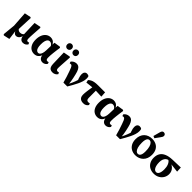

<svg xmlns="http://www.w3.org/2000/svg" viewBox="342 -2399 4207 4207"><g transform="rotate(45 2445.5 -295.5)"><path d="M58 175 86 -115 62 -474 208 -504 226 -490Q223 -418 220.5 -361.5Q218 -305 216 -260.5Q214 -216 212.5 -177.5Q211 -139 211 -101L188 -79L219 163L78 194ZM486 15Q438 15 411.5 -18.5Q385 -52 381 -109L374 -114L362 -474L509 -504L527 -490Q522 -417 518.5 -363Q515 -309 512.5 -269Q510 -229 509 -198.5Q508 -168 508 -142Q509 -105 518.5 -92Q528 -79 550 -79Q559 -79 567.5 -81.5Q576 -84 583 -87L599 -48Q582 -20 554 -2.5Q526 15 486 15ZM272 15Q242 15 218.5 -8.5Q195 -32 180 -81L173 -80L201 -155Q216 -124 238 -111.5Q260 -99 287 -99Q306 -99 324.5 -105Q343 -111 359 -124.5Q375 -138 387 -162L403 -140H398Q388 -88 370 -53Q352 -18 327.5 -1.5Q303 15 272 15Z M832 14Q774 14 730 -15Q686 -44 661 -99.5Q636 -155 636 -234Q636 -317 662 -377.5Q688 -438 734 -471Q780 -504 839 -504Q880 -504 910.5 -487Q941 -470 960.5 -441Q980 -412 986 -373H1002L986 -339Q974 -369 958.5 -388.5Q943 -408 924 -418Q905 -428 882 -428Q855 -428 834 -407.5Q813 -387 801.5 -345.5Q790 -304 790 -240Q790 -177 802 -138.5Q814 -100 834.5 -83Q855 -66 881 -66Q903 -66 921.5 -83Q940 -100 952.5 -136.5Q965 -173 967 -231L972 -397L978 -478L1120 -500L1142 -484Q1134 -435 1128 -387.5Q1122 -340 1117 -296.5Q1112 -253 1109.5 -215Q1107 -177 1108 -145Q1108 -112 1118.5 -96Q1129 -80 1152 -80Q1163 -80 1171.5 -82Q1180 -84 1187 -87L1202 -50Q1189 -23 1159.5 -4Q1130 15 1092 15Q1064 15 1040 2.5Q1016 -10 1000.5 -35.5Q985 -61 981 -98H983Q970 -61 948 -36Q926 -11 897 1.5Q868 14 832 14Z M1269 -578Q1240 -578 1219.5 -598Q1199 -618 1199 -652Q1199 -686 1219.5 -706Q1240 -726 1269 -726Q1299 -726 1319.5 -706Q1340 -686 1340 -652Q1340 -618 1319.5 -598Q1299 -578 1269 -578ZM1462 -578Q1433 -578 1412 -598Q1391 -618 1391 -652Q1391 -686 1412 -706Q1433 -726 1462 -726Q1492 -726 1512 -706Q1532 -686 1532 -652Q1532 -618 1512 -598Q1492 -578 1462 -578ZM1402 15Q1363 15 1337 0Q1311 -15 1298 -45.5Q1285 -76 1283 -125L1273 -471L1427 -500L1445 -487Q1440 -411 1436.5 -355.5Q1433 -300 1430.5 -259.5Q1428 -219 1426.5 -191Q1425 -163 1425 -143Q1425 -105 1438 -92.5Q1451 -80 1474 -80Q1484 -80 1492 -82Q1500 -84 1507 -87L1523 -49Q1505 -20 1474 -2.5Q1443 15 1402 15Z M1733 2Q1715 -69 1694 -134.5Q1673 -200 1650 -265Q1633 -317 1619 -346Q1605 -375 1592.5 -387Q1580 -399 1566 -399Q1556 -399 1548.5 -397.5Q1541 -396 1534 -393L1518 -431Q1534 -455 1555 -470Q1576 -485 1600 -492Q1624 -499 1648 -499Q1681 -499 1707.5 -482.5Q1734 -466 1755.5 -425.5Q1777 -385 1793 -316Q1805 -269 1814 -224.5Q1823 -180 1830 -136Q1837 -92 1841 -45H1826L1841 -76Q1856 -104 1870 -135Q1884 -166 1897 -200.5Q1910 -235 1921.5 -273Q1933 -311 1943 -353L1946 -201Q1923 -253 1909 -291Q1895 -329 1889.5 -358Q1884 -387 1884 -411Q1884 -454 1905.5 -479Q1927 -504 1961 -504Q1984 -504 1997.5 -499Q2011 -494 2023 -482Q2027 -467 2029 -453Q2031 -439 2031 -418Q2031 -374 2015 -322Q1999 -270 1972.5 -215Q1946 -160 1915 -105Q1884 -50 1853 2Z M2087 -355 2074 -418Q2099 -442 2128.5 -458.5Q2158 -475 2202.5 -484Q2247 -493 2315 -493H2530L2538 -368L2301 -378ZM2356 16Q2317 16 2287 2.5Q2257 -11 2240 -40Q2223 -69 2223 -115Q2223 -140 2225 -166.5Q2227 -193 2231.5 -225.5Q2236 -258 2242.5 -301Q2249 -344 2259 -403H2361L2362 -154Q2362 -112 2378 -95.5Q2394 -79 2422 -79Q2435 -79 2445 -81.5Q2455 -84 2462 -87L2478 -48Q2462 -21 2433.5 -2.5Q2405 16 2356 16Z M2788 14Q2730 14 2686 -15Q2642 -44 2617 -99.5Q2592 -155 2592 -234Q2592 -317 2618 -377.5Q2644 -438 2690 -471Q2736 -504 2795 -504Q2836 -504 2866.5 -487Q2897 -470 2916.5 -441Q2936 -412 2942 -373H2958L2942 -339Q2930 -369 2914.5 -388.5Q2899 -408 2880 -418Q2861 -428 2838 -428Q2811 -428 2790 -407.5Q2769 -387 2757.5 -345.5Q2746 -304 2746 -240Q2746 -177 2758 -138.5Q2770 -100 2790.5 -83Q2811 -66 2837 -66Q2859 -66 2877.5 -83Q2896 -100 2908.5 -136.5Q2921 -173 2923 -231L2928 -397L2934 -478L3076 -500L3098 -484Q3090 -435 3084 -387.5Q3078 -340 3073 -296.5Q3068 -253 3065.5 -215Q3063 -177 3064 -145Q3064 -112 3074.5 -96Q3085 -80 3108 -80Q3119 -80 3127.5 -82Q3136 -84 3143 -87L3158 -50Q3145 -23 3115.5 -4Q3086 15 3048 15Q3020 15 2996 2.5Q2972 -10 2956.5 -35.5Q2941 -61 2937 -98H2939Q2926 -61 2904 -36Q2882 -11 2853 1.5Q2824 14 2788 14Z M3366 2Q3348 -69 3327 -134.5Q3306 -200 3283 -265Q3266 -317 3252 -346Q3238 -375 3225.5 -387Q3213 -399 3199 -399Q3189 -399 3181.5 -397.5Q3174 -396 3167 -393L3151 -431Q3167 -455 3188 -470Q3209 -485 3233 -492Q3257 -499 3281 -499Q3314 -499 3340.5 -482.5Q3367 -466 3388.5 -425.5Q3410 -385 3426 -316Q3438 -269 3447 -224.5Q3456 -180 3463 -136Q3470 -92 3474 -45H3459L3474 -76Q3489 -104 3503 -135Q3517 -166 3530 -200.5Q3543 -235 3554.5 -273Q3566 -311 3576 -353L3579 -201Q3556 -253 3542 -291Q3528 -329 3522.5 -358Q3517 -387 3517 -411Q3517 -454 3538.5 -479Q3560 -504 3594 -504Q3617 -504 3630.5 -499Q3644 -494 3656 -482Q3660 -467 3662 -453Q3664 -439 3664 -418Q3664 -374 3648 -322Q3632 -270 3605.5 -215Q3579 -160 3548 -105Q3517 -50 3486 2Z M3970 15Q3901 15 3845.5 -14.5Q3790 -44 3758 -102Q3726 -160 3726 -243Q3726 -305 3745 -353.5Q3764 -402 3798 -435.5Q3832 -469 3879 -486.5Q3926 -504 3981 -504Q4053 -504 4108.5 -475.5Q4164 -447 4195 -390.5Q4226 -334 4226 -251Q4226 -189 4206.5 -139Q4187 -89 4152 -55Q4117 -21 4071 -3Q4025 15 3970 15ZM3986 -46Q4015 -46 4034 -63.5Q4053 -81 4062.5 -115.5Q4072 -150 4072 -201Q4072 -286 4056 -339.5Q4040 -393 4015 -418Q3990 -443 3963 -443Q3935 -443 3916.5 -425.5Q3898 -408 3888.5 -373Q3879 -338 3879 -284Q3879 -199 3894.5 -146.5Q3910 -94 3935 -70Q3960 -46 3986 -46ZM3955 -566 3996 -717Q4006 -755 4021 -770Q4036 -785 4060 -785Q4084 -785 4101 -770.5Q4118 -756 4118 -731Q4118 -711 4109.5 -695Q4101 -679 4084 -656L4004 -545Z M4541 15Q4471 15 4415.5 -14Q4360 -43 4328 -98.5Q4296 -154 4295 -232Q4295 -315 4330 -371.5Q4365 -428 4436.5 -459Q4508 -490 4619 -494L4868 -502L4874 -380L4623 -410L4576 -430Q4537 -425 4509 -402.5Q4481 -380 4465.5 -342Q4450 -304 4450 -252Q4450 -189 4463 -142.5Q4476 -96 4499.5 -71Q4523 -46 4555 -46Q4584 -46 4603.5 -67.5Q4623 -89 4632.5 -127.5Q4642 -166 4642 -216Q4642 -253 4636 -287.5Q4630 -322 4617.5 -351Q4605 -380 4587 -401.5Q4569 -423 4544 -432L4564 -439Q4615 -432 4657 -412.5Q4699 -393 4729 -364.5Q4759 -336 4775 -299Q4791 -262 4791 -219Q4791 -156 4760 -102.5Q4729 -49 4672.5 -17Q4616 15 4541 15Z"/></g></svg>

Font: Source Serif 4 18pt
Style: Bold
Weight: 700
Designer: Frank Grießhammer
Foundry: Adobe Systems Incorporated
Version: Version 4.004;hotconv 1.0.116;makeotfexe 2.5.65601